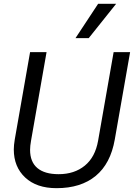

<svg xmlns="http://www.w3.org/2000/svg" viewBox="-20 -972 699 1002"><path d="M52 -192Q52 -214 57 -244L137 -700H223L142 -238Q137 -210 137 -190Q137 -127 175 -95Q213 -63 286 -63Q368 -63 422.5 -107.5Q477 -152 492 -238L573 -700H659L579 -244Q557 -118 479.5 -54Q402 10 275 10Q171 10 111.5 -45.5Q52 -101 52 -192ZM492 -952H586L443 -773H374Z"/></svg>

Font: Niramit
Style: Italic
Weight: 400
Italic angle: -10°
Version: Version 1.000; ttfautohint (v1.6)